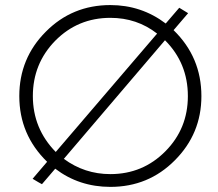

<svg xmlns="http://www.w3.org/2000/svg" viewBox="-20 -731 866 762"><path d="M668.9 -611.3Q779.3 -503.9 779.3 -349.6Q779.3 -200.2 673.8 -94.7Q569.3 10.7 418 10.7Q293.9 10.7 199.2 -61.5Q181.6 -41 146.5 0Q136.7 -4.9 109.4 -21.5Q123 -38.1 167 -88.9Q56.6 -196.3 56.6 -349.6Q56.6 -500 162.1 -605.5Q266.6 -710.9 418 -710.9Q541 -710.9 637.7 -637.7Q655.3 -658.2 691.4 -700.2Q700.2 -694.3 726.6 -678.7Q712.9 -662.1 668.9 -611.3ZM110.4 -349.6Q110.4 -220.7 201.2 -127.9Q335 -284.2 603.5 -597.7Q523.4 -660.2 418 -660.2Q289.1 -660.2 199.2 -569.3Q110.4 -478.5 110.4 -349.6ZM418 -40Q546.9 -40 636.7 -130.9Q725.6 -220.7 725.6 -349.6Q725.6 -480.5 634.8 -571.3Q501 -414.1 233.4 -100.6Q315.4 -40 418 -40Z"/></svg>

Font: LeFont
Style: ExtraLight
Weight: 200
Designer: Leryon MEDIA
Version: Version 1.0